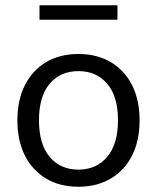

<svg xmlns="http://www.w3.org/2000/svg" viewBox="-20 -700 596 729"><path d="M278 9Q207 9 155 -22Q103 -53 74.5 -109.5Q46 -166 46 -243Q46 -320 74.5 -376.5Q103 -433 155 -464Q207 -495 278 -495Q348 -495 400.5 -464Q453 -433 481.5 -376.5Q510 -320 510 -243Q510 -166 481.5 -109.5Q453 -53 400.5 -22Q348 9 278 9ZM278 -56Q346 -56 387 -104.5Q428 -153 428 -243Q428 -334 387 -382Q346 -430 278 -430Q209 -430 168.5 -382Q128 -334 128 -243Q128 -153 168.5 -104.5Q209 -56 278 -56ZM130 -625V-680H426V-625Z"/></svg>

Font: Nunito Sans
Style: Regular
Weight: 400
Designer: Vernon Adams
Foundry: Vernon Adams
Version: Version 3.101; ttfautohint (v1.8.4.7-5d5b);gftools[0.9.27]